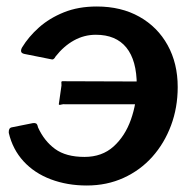

<svg xmlns="http://www.w3.org/2000/svg" viewBox="-20 -561 603 591"><path d="M247 10Q187 10 136.5 -9Q86 -28 52.5 -64.5Q19 -101 7 -152Q6 -167 16 -169L81 -182Q87 -183 91 -181Q95 -179 97 -169Q116 -127 149.5 -102.5Q183 -78 240 -78Q294 -78 329.5 -110Q365 -142 383 -193Q401 -244 401 -298Q401 -375 369 -414.5Q337 -454 275 -454Q239 -454 207.5 -436.5Q176 -419 151 -387Q148 -381 144.5 -379Q141 -377 135 -379L55 -395Q46 -397 45 -402.5Q44 -408 48 -415Q68 -448 100 -476.5Q132 -505 176.5 -523Q221 -541 278 -541Q353 -541 409 -509.5Q465 -478 496 -422Q527 -366 527 -293Q527 -230 506.5 -175Q486 -120 449 -78.5Q412 -37 360.5 -13.5Q309 10 247 10ZM161 -240 168 -289Q170 -299 169 -305Q168 -311 172 -311L452 -310L441 -240H183Q174 -241 168 -239Q162 -237 161 -240Z"/></svg>

Font: Libre Franklin SemiBold
Style: Italic
Weight: 600
Italic angle: -8°
Designer: Pablo Impallari, Rodrigo Fuenzalida, Nhung Nguyen
Foundry: Impallari Type
Version: Version 3.000